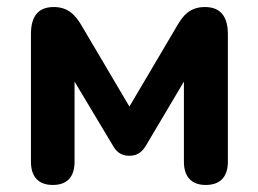

<svg xmlns="http://www.w3.org/2000/svg" viewBox="-20 -518 735 546"><path d="M130 8C171 8 192 -15 192 -58V-286L301 -104C309 -90 321 -75 348 -75C375 -75 387 -91 395 -104L503 -286V-58C503 -15 525 8 565 8C606 8 628 -15 628 -58V-421C628 -471 607 -498 563 -498C520 -498 501 -474 485 -447L348 -215L211 -447C194 -475 174 -498 133 -498C88 -498 68 -471 68 -421V-58C68 -15 90 8 130 8Z"/></svg>

Font: SN Pro
Style: Bold
Weight: 700
Designer: Tobias Whetton
Foundry: Supernotes
Version: Version 1.003;Glyphs 3.3 (3324)